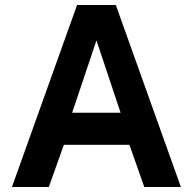

<svg xmlns="http://www.w3.org/2000/svg" viewBox="-20 -743 766 763"><path d="M27.5 0 286.2 -723H440.3L698.8 0H553.4L494.3 -167.5H233.8L174 0ZM266.8 -295.1H459.2L363.3 -582.5Z"/></svg>

Font: Public Sans Thin
Style: Regular
Weight: 100
Designer: The Public Sans project authors (U.S. Web Design System). Libre Franklin designed by Pablo Impallari and Rodrigo Fuenzal
Version: Version 1.008